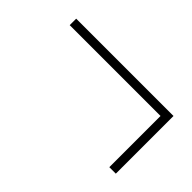

<svg xmlns="http://www.w3.org/2000/svg" viewBox="-43 -484 586 586"><g transform="rotate(45 250.0 -190.5)"><path d="M432 -66V-287H40V-315H460V-66Z"/></g></svg>

Font: Geist Thin
Style: Regular
Weight: 400
Designer: Basement.studio, Andrés Briganti, Mateo Zaragoza
Foundry: Basement.studio, Vercel, Andrés Briganti, Guido Ferreyra, Mateo Zaragoza
Version: Version 1.401